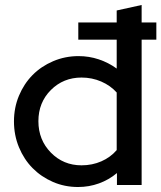

<svg xmlns="http://www.w3.org/2000/svg" viewBox="-20 -742 647 770"><path d="M449 0V-48Q417 -21 377 -6.5Q337 8 293 8Q239 8 192 -12.5Q145 -33 110.5 -68Q76 -103 56 -151.5Q36 -200 36 -255Q36 -310 56 -358Q76 -406 110.5 -441Q145 -476 193 -496.5Q241 -517 295 -517Q337 -517 376 -504Q415 -491 448 -467V-583H294V-652H448V-700L548 -722V-652H607V-583H548V0ZM134 -256Q134 -181 184 -130Q234 -79 307 -79Q350 -79 386.5 -95Q423 -111 448 -140V-371Q423 -399 386 -415Q349 -431 307 -431Q234 -431 184 -381Q134 -331 134 -256Z"/></svg>

Font: Red Hat Display Medium
Style: Regular
Weight: 500
Designer: Pentagram / MCKL
Foundry: Pentagram / MCKL
Version: Version 1.005; Red Hat Display Medium